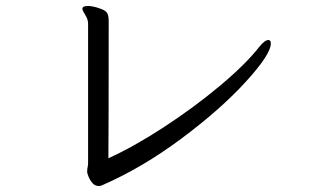

<svg xmlns="http://www.w3.org/2000/svg" viewBox="-20 -645 1040 643"><path d="M275 -98V-566Q275 -580 265.5 -595Q256 -610 256 -615V-616Q256 -625 275 -625Q292 -625 319 -615Q335 -609 339.5 -600Q344 -591 344 -575V-553Q344 -227 343 -115Q429 -154 530 -220Q631 -286 717.5 -358.5Q804 -431 849 -489Q867 -511 879 -511Q887 -511 887 -499Q887 -463 802.5 -370.5Q718 -278 587 -180.5Q456 -83 323 -25Q317 -22 311 -22Q298 -22 289.5 -32Q281 -42 276.5 -53.5Q272 -65 272 -68V-73Q272 -79 273.5 -85.5Q275 -92 275 -98Z"/></svg>

Font: Fusion Kai T
Style: Regular
Weight: 400
Designer: Fontworks Inc.
Version: Version 24.134;May 13, 2024